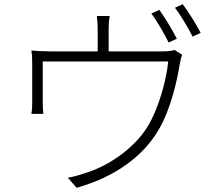

<svg xmlns="http://www.w3.org/2000/svg" viewBox="-20 -856 1040 912"><path d="M820 -672C799 -714 762 -774 737 -809L699 -792C726 -755 762 -694 781 -654ZM496 -612V-715C496 -731 497 -756 501 -780H440C443 -756 444 -731 444 -715V-612H218C184 -612 155 -614 129 -616C133 -595 133 -565 133 -545V-367C133 -352 132 -328 129 -315H186C184 -328 183 -351 183 -366V-564H779C771 -481 736 -344 680 -253C616 -150 494 -66 382 -33C356 -24 328 -16 302 -12L344 36C529 -16 660 -115 732 -237C791 -335 822 -477 833 -547C836 -566 841 -586 845 -596L809 -619C800 -615 784 -612 750 -612ZM811 -819C840 -782 872 -726 895 -682L933 -700C914 -738 875 -800 848 -836Z"/></svg>

Font: Genne Gothic Light
Style: Regular
Weight: 300
Designer: Ryoko NISHIZUKA (kana & ideographs); Paul D. Hunt (Latin, Greek & Cyrillic); Wenlong ZHANG (bopomofo); Sandoll Communica
Foundry: Adobe Systems Incorporated
Version: Version 1.004;PS 1.004;hotconv 16.6.51;makeotf.lib2.5.65220